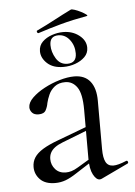

<svg xmlns="http://www.w3.org/2000/svg" viewBox="-50 -693 520 740"><g transform="rotate(-5 210.5 -323.0)"><path d="M314.2 6Q310.2 8 305.8 8Q292.6 8 281 -13.6Q269.4 -35.2 269.4 -76.2V-264.6Q269.4 -326.8 251.8 -351.9Q234.2 -377 205.8 -377Q180.8 -377 165.1 -364.7Q149.4 -352.4 141.7 -335Q134 -317.6 130.6 -303Q128.4 -288.8 121.4 -275.5Q114.4 -262.2 93.4 -262.2Q76.2 -262.2 68 -271.6Q59.8 -281 59.8 -292.2Q59.8 -310.6 78.5 -328.9Q97.2 -347.2 125.8 -362.5Q154.4 -377.8 185.5 -386.9Q216.6 -396 242 -396Q283 -396 304 -369.6Q325 -343.2 325 -294.6V-108Q325 -73.4 333.9 -57Q342.8 -40.6 363.4 -40.6Q381.4 -40.6 413.2 -54Q418 -56 420.1 -50.5Q422.2 -45 417.2 -43ZM134.2 7Q95.8 7 75.9 -13.3Q56 -33.6 56 -61.8Q56 -82 66.4 -98.3Q76.8 -114.6 99.8 -128.7Q122.8 -142.8 159.4 -156.2L279.4 -201.2L281.8 -187.8L176 -146.6Q157.6 -139.6 145.8 -130.7Q134 -121.8 128.4 -110.9Q122.8 -100 122.8 -86.6Q122.8 -63.8 137.8 -46.9Q152.8 -30 178.6 -30Q189 -30 200.1 -33.2Q211.2 -36.4 226.8 -45.8L290.4 -83.8L292.2 -71L218.2 -23.4Q193.8 -7.2 174.6 -0.1Q155.4 7 134.2 7ZM204.6 -436Q164.6 -436 142 -457Q119.4 -478 119.4 -504Q119.4 -526 134.2 -540.5Q149 -555 171 -562.5Q193 -570 214.6 -570Q250.6 -570 276.4 -550Q302.2 -530 302.2 -502Q302.2 -481 287.6 -466.5Q273 -452 250.9 -444Q228.8 -436 204.6 -436ZM220.6 -446.8Q256.2 -446.8 256.2 -484Q256.2 -514.6 238.8 -536.9Q221.4 -559.2 195.2 -559.2Q161.8 -559.2 161.8 -524Q161.8 -497.4 177.2 -472.1Q192.6 -446.8 220.6 -446.8ZM120.6 -574.4Q116.6 -573.4 114.6 -578.4Q112.6 -583.4 115.6 -584.4Q154.8 -603 186.2 -619.9Q217.6 -636.8 251.4 -653.4Q254.6 -655.4 266.3 -651.6Q278 -647.8 290.4 -641.4Q302.8 -635 309.6 -629.7Q316.4 -624.4 311.2 -623.6Q254.2 -613.4 209.3 -601.1Q164.4 -588.8 120.6 -574.4Z"/></g></svg>

Font: Cormorant Garamond Light
Style: Regular
Weight: 300
Designer: Christian Thalmann (Catharsis Fonts)
Foundry: Catharsis Fonts
Version: Version 4.001